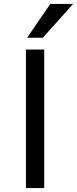

<svg xmlns="http://www.w3.org/2000/svg" viewBox="-20 -957 392 977"><path d="M112 0V-705H205V0ZM118 -765 236 -937H352L198 -765Z"/></svg>

Font: Nunito Sans 6pt
Style: Regular
Weight: 400
Version: Version 3.101;gftools[0.9.27]